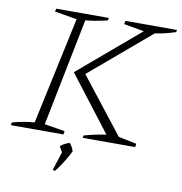

<svg xmlns="http://www.w3.org/2000/svg" viewBox="-93 -729 955 1010"><g transform="rotate(10 384.0 -224.0)"><path d="M-3 0 0 -15Q32 -24 61.5 -29Q91 -34 118 -36L241 -609L122 -629L126 -645H407L404 -631Q364 -622 337 -617.5Q310 -613 287 -611L172 -36L281 -18L278 0ZM381 0 383 -13Q443 -30 501 -38L275 -332L600 -608L492 -627L496 -645H771L768 -633Q710 -614 659 -607L336 -333L567 -38L664 -18L661 0ZM255 193 287 94 270 64Q288 48 318 38Q335 56 341 80Q307 147 267 197Z"/></g></svg>

Font: Piazzolla SC ExtraLight
Style: Italic
Weight: 200
Italic angle: -11.3°
Designer: Juan Pablo del Peral
Foundry: Huerta Tipografica
Version: Version 1.330